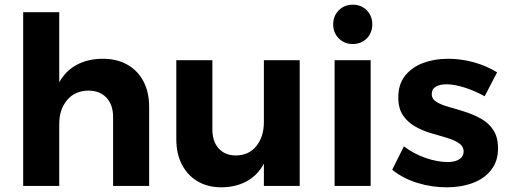

<svg xmlns="http://www.w3.org/2000/svg" viewBox="-20 -794 2176 820"><path d="M463 -294Q463 -347 434.5 -377Q406 -407 357 -407Q299 -406 266 -366Q233 -326 233 -265H195Q195 -359 222 -420.5Q249 -482 299.5 -512.5Q350 -543 419 -543Q480 -543 524.5 -517.5Q569 -492 593 -446Q617 -400 617 -337V0H463ZM79 -742H233V0H79Z M887 -242Q887 -190 914 -160Q941 -130 988 -130Q1044 -131 1075.5 -171Q1107 -211 1107 -272H1144Q1144 -178 1117.5 -116.5Q1091 -55 1042.5 -25Q994 5 927 6Q867 6 824 -19.5Q781 -45 757 -91Q733 -137 733 -200V-537H887ZM1107 -537H1260V0H1107Z M1409 -537H1563V0H1409ZM1486 -774Q1523 -774 1546.5 -750Q1570 -726 1570 -690Q1570 -654 1546.5 -630Q1523 -606 1486 -606Q1451 -606 1427 -630Q1403 -654 1403 -690Q1403 -726 1427 -750Q1451 -774 1486 -774Z M2050 -383Q2006 -407 1963 -420.5Q1920 -434 1886 -434Q1859 -434 1841.5 -424Q1824 -414 1824 -392Q1824 -371 1844.5 -358.5Q1865 -346 1897.5 -337Q1930 -328 1966 -316.5Q2002 -305 2034.5 -287Q2067 -269 2087 -238.5Q2107 -208 2107 -160Q2107 -106 2078 -68.5Q2049 -31 1999 -12.5Q1949 6 1888 6Q1823 6 1762 -13Q1701 -32 1655 -69L1705 -169Q1747 -137 1797.5 -119.5Q1848 -102 1892 -102Q1912 -102 1927 -107Q1942 -112 1951 -122Q1960 -132 1960 -147Q1960 -169 1940 -182.5Q1920 -196 1888 -205.5Q1856 -215 1820 -225.5Q1784 -236 1752.5 -254Q1721 -272 1701 -301.5Q1681 -331 1681 -378Q1681 -434 1710 -470.5Q1739 -507 1787 -525Q1835 -543 1893 -543Q1949 -543 2003.5 -528Q2058 -513 2103 -485Z"/></svg>

Font: Alexandria SemiBold
Style: Regular
Weight: 600
Designer: Mohamed Gaber
Foundry: Kief Type Foundry
Version: Version 5.100